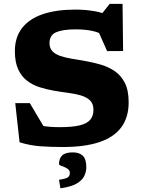

<svg xmlns="http://www.w3.org/2000/svg" viewBox="-20 -768 756 1020"><path d="M586 -676 507 -677 562.5 -747.5H631L634 -497L549 -496.5L490 -629.5L536 -577Q507.5 -596 469.5 -604Q431.5 -612 381 -612Q314 -612 278.5 -596.8Q243 -581.5 243 -539Q243 -512 258.2 -496Q273.5 -480 299.8 -471Q326 -462 361 -456Q396 -450 435 -443.5Q474 -436.5 514.2 -425Q554.5 -413.5 588.5 -390.8Q622.5 -368 643 -328Q663.5 -288 663.5 -225Q663.5 -144 623.8 -91Q584 -38 506.5 -12.5Q429 13 314.5 13Q247.5 13 193.8 9Q140 5 84 -12L61 -220H138.5L259 -17L113 -128.5Q159.5 -108 200.2 -100.2Q241 -92.5 296.5 -92.5Q365 -92.5 404.2 -102.2Q443.5 -112 460 -132.5Q476.5 -153 476.5 -184.5Q476.5 -216.5 458.5 -234.2Q440.5 -252 409.8 -261Q379 -270 341.5 -274.8Q304 -279.5 265 -286.5Q226.5 -293 189.5 -305Q152.5 -317 123.2 -339.5Q94 -362 76.5 -400Q59 -438 59 -496.5Q59 -569.5 97 -618.8Q135 -668 206.8 -692.5Q278.5 -717 379.5 -717Q437 -717 485.5 -708Q534 -699 586 -676ZM293.5 187Q329 182 340 174.5Q351 167 351 151Q351 139 342.5 131.5Q334 124 322.2 119.5Q310.5 115 302 111.5Q293.5 108 293.5 104Q293.5 73.5 310.5 57.5Q327.5 41.5 366.5 41.5Q400.5 41.5 419.5 59Q438.5 76.5 438.5 120Q438.5 145 427.2 167.8Q416 190.5 386.5 207.5Q357 224.5 301 232.5Z"/></svg>

Font: Newsreader 7pt
Style: Bold
Weight: 700
Designer: Hugues Gentile
Foundry: Production Type
Version: Version 1.003